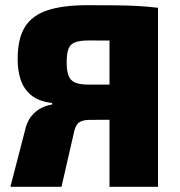

<svg xmlns="http://www.w3.org/2000/svg" viewBox="-20 -720 692 740"><path d="M317 -700Q381 -700 426 -699.5Q471 -699 509 -697Q547 -695 589 -690L575 -559Q551 -562 484.5 -563Q418 -564 321 -564Q288 -564 269.5 -557Q251 -550 244 -532Q237 -514 237 -480Q237 -448 244 -429Q251 -410 269 -402Q287 -394 320 -394H562L565 -261Q543 -260 522.5 -259.5Q502 -259 476.5 -259Q451 -259 415 -258.5Q379 -258 326 -258Q298 -258 284 -247.5Q270 -237 264 -205L217 0H20L75 -212Q83 -251 101.5 -273Q120 -295 141.5 -305Q163 -315 181 -317V-323Q130 -329 101 -352.5Q72 -376 60 -412Q48 -448 48 -492Q48 -571 76 -616Q104 -661 163.5 -680.5Q223 -700 317 -700ZM589 -690V0H402V-690Z"/></svg>

Font: Exo 2 ExtraBold
Style: Regular
Weight: 800
Designer: Natanael Gama
Foundry: Natanael Gama
Version: Version 2.010